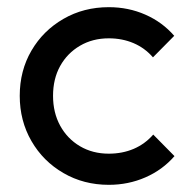

<svg xmlns="http://www.w3.org/2000/svg" viewBox="-20 -505 529 535"><path d="M283.2 10Q213.2 10 156.8 -22.8Q100.2 -55.5 67.6 -112Q35 -168.5 35 -238Q35 -308 67.6 -363.9Q100.2 -419.8 156.8 -452.4Q213.2 -485 283.2 -485Q337.8 -485 385 -464.2Q432.2 -443.5 465.5 -405.2L406.2 -345.2Q383.8 -371.2 352.1 -384.8Q320.5 -398.2 283.2 -398.2Q238 -398.2 202.8 -377.5Q167.5 -356.8 147.6 -321Q127.8 -285.2 127.8 -238Q127.8 -191.2 147.6 -154.9Q167.5 -118.5 202.8 -97.6Q238 -76.8 283.2 -76.8Q320.8 -76.8 352.5 -90.2Q384.2 -103.8 407 -130L466.2 -70Q432.8 -31.5 385.2 -10.8Q337.8 10 283.2 10Z"/></svg>

Font: Outfit Thin
Style: Regular
Weight: 100
Designer: Rodrigo Fuenzalida
Foundry: fragTYPE
Version: Version 1.000